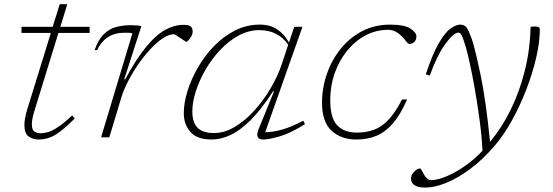

<svg xmlns="http://www.w3.org/2000/svg" viewBox="-20 -636 2559 889"><path d="M139.5 -123Q133 -102.5 130.2 -86.8Q127.5 -71 127.5 -59.5Q127.5 -36.5 138 -27.8Q148.5 -19 166.5 -19Q184.5 -19 203.8 -24.8Q223 -30.5 249.2 -48Q275.5 -65.5 314 -101.5L326 -87.5Q272 -33 236 -11.5Q200 10 159.5 10Q132 10 112.5 -4.2Q93 -18.5 93 -56.5Q93 -86.5 106 -129L215.5 -483.5H79.5V-512H224L256.5 -616.5H291.5L259.5 -512H395V-483.5H250.5Z M593 -481.5Q586 -484 576 -484.2Q566 -484.5 557.5 -484.5Q511 -484.5 479.8 -464Q448.5 -443.5 429.5 -404H418Q435 -452.5 460 -477.2Q485 -502 517.2 -510.8Q549.5 -519.5 588.5 -519.5Q599.5 -519.5 613 -518.2Q626.5 -517 634.5 -515L555 -268.5H559.5Q611 -364 656.8 -419.2Q702.5 -474.5 745 -497.8Q787.5 -521 829.5 -521Q854.5 -521 863.2 -513.5Q872 -506 872 -490.5Q872 -478.5 865.5 -467.5Q859 -456.5 852 -449.2Q845 -442 843.5 -442Q842 -442 833.8 -447.5Q825.5 -453 815.5 -459.5Q806 -466.5 797.2 -472Q788.5 -477.5 786 -477.5Q762 -477.5 733.5 -458.5Q705 -439.5 675.8 -408Q646.5 -376.5 620 -338Q593.5 -299.5 573 -259.8Q552.5 -220 542 -185L486 0H448Z M1178 -39.5 1249 -213.5H1244.5Q1190.5 -130 1141.5 -81Q1092.5 -32 1047.5 -11Q1002.5 10 959.5 10Q892.5 10 861.8 -25Q831 -60 831 -112.5Q831 -159 848 -214Q865 -269 896.2 -323.2Q927.5 -377.5 971 -422.5Q1014.5 -467.5 1068 -494.8Q1121.5 -522 1182.5 -522Q1231.5 -522 1264.2 -499.5Q1297 -477 1318 -439L1342.5 -512H1380.5L1208 -24Q1237.5 -23.5 1279.8 -34.2Q1322 -45 1384.5 -77L1392 -61Q1322 -17.5 1272.5 -3.8Q1223 10 1199 10Q1157.5 10 1178 -39.5ZM870.5 -120Q870.5 -68.5 895 -44.2Q919.5 -20 971 -20Q1019.5 -20 1067.2 -48.5Q1115 -77 1157.5 -124Q1200 -171 1233.2 -227.5Q1266.5 -284 1285 -340L1314.5 -429Q1267 -496.5 1181 -496.5Q1131 -496.5 1085 -471.5Q1039 -446.5 1000 -405.2Q961 -364 932 -314Q903 -264 886.8 -213.5Q870.5 -163 870.5 -120Z M1777.5 -498Q1721 -498 1672.2 -472Q1623.5 -446 1586.8 -400.5Q1550 -355 1529.5 -296.2Q1509 -237.5 1509 -172.5Q1509 -89.5 1541.2 -55.8Q1573.5 -22 1633 -22Q1676 -22 1711.8 -35.2Q1747.5 -48.5 1779 -81.8Q1810.5 -115 1841.5 -175.5H1865Q1834 -105 1799 -64.5Q1764 -24 1722.5 -7Q1681 10 1629.5 10Q1560 10 1515.5 -30.5Q1471 -71 1471 -160Q1471 -229 1493.5 -293.8Q1516 -358.5 1557.5 -410Q1599 -461.5 1657 -491.8Q1715 -522 1786 -522Q1853.5 -522 1880.8 -503.5Q1908 -485 1908 -467.5Q1908 -452 1898.8 -442.2Q1889.5 -432.5 1875 -432.5Q1869.5 -432.5 1860.8 -444.2Q1852 -456 1837.5 -470.5Q1810 -498 1777.5 -498Z M1970 -286 1951.5 -292Q1983 -387 2012 -436.5Q2041 -486 2066.2 -504Q2091.5 -522 2111 -522Q2128.5 -522 2138.5 -510.8Q2148.5 -499.5 2164 -456.5Q2179 -414 2204.5 -292.5Q2230 -171 2249 20.5Q2303.5 -44 2345 -128.8Q2386.5 -213.5 2410.5 -311Q2434.5 -408.5 2437 -512Q2443 -512.5 2447.2 -513Q2451.5 -513.5 2458 -513.5Q2479.5 -513.5 2479.5 -500Q2479.5 -442.5 2463 -370.5Q2446.5 -298.5 2417.5 -223Q2388.5 -147.5 2351 -79.5Q2313.5 -11.5 2271.5 37.5Q2215.5 103 2157.2 146.2Q2099 189.5 2045.2 211Q1991.5 232.5 1949 232.5Q1883 232.5 1883 189.5Q1883 175 1897.2 159.5Q1911.5 144 1925.5 144Q1928 144 1933 153.8Q1938 163.5 1944.5 174.5Q1959 198 1975.5 198Q2007.5 198 2050.5 179.2Q2093.5 160.5 2137 129.5Q2180.5 98.5 2214 62Q2210.5 -7.5 2200.2 -83.2Q2190 -159 2177.8 -228Q2165.5 -297 2154 -348.2Q2142.5 -399.5 2136 -421Q2123 -464 2116.5 -474.5Q2110 -485 2102.5 -485Q2080 -485 2041.8 -432.2Q2003.5 -379.5 1970 -286Z"/></svg>

Font: Newsreader 6pt ExtraLight
Style: Italic
Weight: 275
Italic angle: -17°
Designer: Hugues Gentile
Foundry: Production Type
Version: Version 1.003; ttfautohint (v1.8.3)